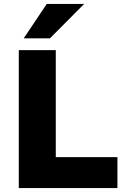

<svg xmlns="http://www.w3.org/2000/svg" viewBox="-20 -961 655 981"><path d="M76 0V-705H265V-158H580V0ZM101 -765 219 -941H410L235 -765Z"/></svg>

Font: Nunito Sans 9pt Black
Style: Regular
Weight: 900
Version: Version 3.101;gftools[0.9.27]